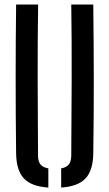

<svg xmlns="http://www.w3.org/2000/svg" viewBox="-20 -820 482 846"><path d="M51 -144.5Q49 -309 49 -472.2Q49 -635.5 51 -800H148Q145.5 -635.5 146 -467.8Q146.5 -300 147.5 -135.5Q147.5 -109.5 158 -96Q168.5 -82.5 193 -78V6.5Q118 1.5 85 -34Q52 -69.5 51 -144.5ZM249.5 6.5V-78Q273.5 -82.5 283.8 -96.2Q294 -110 294 -135.5Q295 -300 295.8 -467.8Q296.5 -635.5 294 -800H391Q393 -635.5 393.2 -472.2Q393.5 -309 391 -144.5Q390 -69.5 357 -34Q324 1.5 249.5 6.5Z"/></svg>

Font: Big Shoulders Stencil Text SemiBold
Style: Regular
Weight: 600
Designer: Patric King
Foundry: XO Type Co
Version: Version 1.000